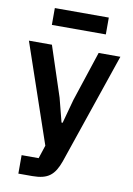

<svg xmlns="http://www.w3.org/2000/svg" viewBox="-99 -783 722 1044"><g transform="rotate(10 262.0 -260.5)"><path d="M394 -522H514L304 93Q294 121 281.5 141.5Q269 162 252 175Q235 188 211 194Q187 200 155 200H78V98H172L196 25L9 -522H136L227 -246L261 -114H267L303 -246ZM117 -721H415V-628H117Z"/></g></svg>

Font: IBM Plex Sans SmBld
Style: Regular
Weight: 600
Designer: Mike Abbink, Paul van der Laan, Pieter van Rosmalen
Foundry: Bold Monday
Version: Version 3.005